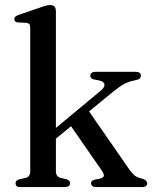

<svg xmlns="http://www.w3.org/2000/svg" viewBox="-20 -758 626 778"><path d="M61 0Q50.5 0 46.8 -4.2Q43 -8.5 43 -15.5Q43 -21.5 46.8 -25.5Q50.5 -29.5 59 -31.5L83.5 -37Q93 -39.5 97.8 -46Q102.5 -52.5 102.5 -65V-644.5Q102.5 -655 99 -659.8Q95.5 -664.5 87.5 -665.5L53 -667Q45 -668 41.5 -671.5Q38 -675 38 -680Q38 -686.5 42 -690.2Q46 -694 56.5 -698L142.5 -727.5Q157 -733 166.2 -735.2Q175.5 -737.5 183 -737.5Q195 -737.5 200.8 -731Q206.5 -724.5 206.5 -713V-65.5Q206.5 -52.5 211.5 -46Q216.5 -39.5 226 -37L249 -32Q264 -27 264 -16Q264 0 242 0ZM174.5 -213 387.5 -390Q405 -404.5 403.2 -416Q401.5 -427.5 381.5 -432L361 -436Q352.5 -438 349.2 -441.8Q346 -445.5 346 -451.5Q346 -459 351.5 -463Q357 -467 366.5 -467H530.5Q540 -467 545.5 -463Q551 -459 551 -452Q551 -445 546.5 -440.2Q542 -435.5 527 -432.5Q501.5 -427.5 482.8 -417.5Q464 -407.5 436 -384.5L185 -178.5ZM330.5 -321.5 505 -70Q518.5 -51.5 528.5 -44.8Q538.5 -38 558.5 -33.5Q568 -30 572.2 -25.2Q576.5 -20.5 576.5 -14.5Q576.5 -8 571 -4Q565.5 0 556.5 0H368.5Q359.5 0 354.2 -4.2Q349 -8.5 349 -15Q349 -20.5 352.2 -24.2Q355.5 -28 363.5 -30L383 -34Q399.5 -37.5 400.8 -45.8Q402 -54 387.5 -74L258.5 -260Z"/></svg>

Font: Fraunces 28pt
Style: Regular
Weight: 400
Version: Version 1.000;[b76b70a41]